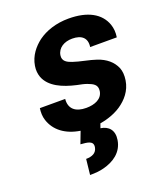

<svg xmlns="http://www.w3.org/2000/svg" viewBox="-141 -631 813 955"><g transform="rotate(-20 265.5 -154.0)"><path d="M49 -168H183C178 -115 212 -90 267 -90C312 -90 352 -106 358 -146C363 -180 339 -190 313 -200C300 -205 282 -209 261 -213C190 -229 125 -257 103 -314C97 -331 94 -351 98 -374C106 -425 138 -463 172 -489C213 -519 269 -538 335 -538C435 -538 501 -502 524 -436C531 -415 533 -393 529 -368H388C395 -414 368 -438 318 -438C276 -438 241 -418 235 -380C230 -349 255 -337 279 -329C313 -317 366 -309 400 -297C444 -282 476 -256 492 -218C499 -200 501 -178 497 -152C489 -99 455 -61 418 -36C388 -16 349 -1 306 6L298 29C340 35 366 63 358 113C348 176 298 208 244 222C222 228 198 230 170 230L179 148C210 148 235 138 240 108C245 75 214 73 177 70L201 7C124 -5 72 -45 53 -104C46 -125 46 -147 49 -168Z"/></g></svg>

Font: Asimov Pro
Style: BdObl
Weight: 700
Designer: Google
Version: Version 2.000980; 2014